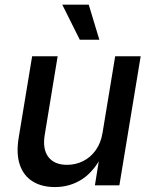

<svg xmlns="http://www.w3.org/2000/svg" viewBox="-20 -777 635 805"><path d="M210.4 7.3Q155.8 7.3 117.7 -15.9Q79.6 -39.1 63.5 -85Q47.4 -130.9 58.1 -198.2L114.7 -541H221.7L167.5 -211.4Q157.7 -152.3 182.6 -119.1Q207.5 -85.9 261.2 -85.9Q296.9 -85.9 328.1 -101.3Q359.4 -116.7 381.3 -147.2Q403.3 -177.7 410.2 -221.7L462.9 -541H569.8L480.5 0H377.9L399.4 -132.8H412.1Q376 -59.6 325 -26.1Q273.9 7.3 210.4 7.3ZM314.5 -610.4 241.2 -757.3H352.1L396.5 -610.4Z"/></svg>

Font: Inter 17pt Medium
Style: Italic
Weight: 500
Italic angle: -9.3988°
Version: Version 4.001;git-66647c0bb